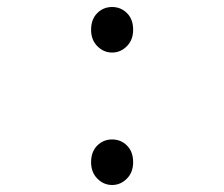

<svg xmlns="http://www.w3.org/2000/svg" viewBox="-20 -516 639 548"><path d="M240 -431Q240 -461 257.5 -478.5Q275 -496 300 -496Q325 -496 342.5 -478.5Q360 -461 360 -431Q360 -402 342 -384Q324 -366 300 -366Q276 -366 258 -384Q240 -402 240 -431ZM240 -53Q240 -83 257.5 -100.5Q275 -118 300 -118Q325 -118 342.5 -100.5Q360 -83 360 -53Q360 -24 342 -6Q324 12 300 12Q276 12 258 -6Q240 -24 240 -53Z"/></svg>

Font: Source Code Pro Light
Style: Regular
Weight: 300
Monospace: yes
Designer: Paul D. Hunt, Teo Tuominen
Foundry: Adobe Systems Incorporated
Version: Version 2.030;PS 1.0;hotconv 16.6.51;makeotf.lib2.5.65220